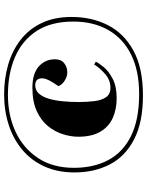

<svg xmlns="http://www.w3.org/2000/svg" viewBox="92 -812 732 957"><g transform="rotate(-90 458.5 -334.0)"><path d="M461 12Q326 12 241 -32.5Q156 -77 116.5 -154Q77 -231 77 -329Q77 -414 107 -479.5Q137 -545 190 -589.5Q243 -634 314 -657Q385 -680 466 -680Q544 -680 613.5 -660Q683 -640 737 -598.5Q791 -557 821.5 -493.5Q852 -430 852 -343Q852 -243 811 -162.5Q770 -82 683.5 -35Q597 12 461 12ZM468 -7Q584 -7 664.5 -47Q745 -87 787 -161Q829 -235 829 -335Q829 -446 782 -518Q735 -590 652.5 -625.5Q570 -661 463 -661Q361 -661 279 -622.5Q197 -584 148.5 -510.5Q100 -437 100 -332Q100 -234 138.5 -161Q177 -88 258.5 -47.5Q340 -7 468 -7ZM447 -119Q392 -119 348.5 -138.5Q305 -158 280 -200.5Q255 -243 255 -310Q255 -347 267.5 -387Q280 -427 308 -461.5Q336 -496 383 -517.5Q430 -539 499 -539Q570 -539 605.5 -507Q641 -475 641 -427Q641 -396 621.5 -380.5Q602 -365 576 -365Q556 -365 535.5 -377.5Q515 -390 507 -409L523 -433Q550 -474 545.5 -499.5Q541 -525 512 -525Q486 -525 469.5 -506Q453 -487 444 -455.5Q435 -424 431.5 -385.5Q428 -347 428 -308Q428 -266 432.5 -230Q437 -194 452 -172Q467 -150 499 -150Q537 -150 567 -176Q597 -202 615 -231L629 -223Q623 -209 602.5 -184Q582 -159 544 -139Q506 -119 447 -119Z"/></g></svg>

Font: Literata 72pt Black
Style: Italic
Weight: 900
Italic angle: -2°
Designer: Latin by Veronika Burian and Jose Scaglione. Greek by Irene Vlachou. Cyrillic by Vera Evstafieva
Foundry: TypeTogether
Version: Version 3.002